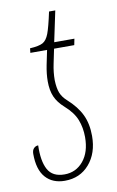

<svg xmlns="http://www.w3.org/2000/svg" viewBox="-79 -703 462 758"><g transform="rotate(-10 152.0 -324.5)"><path d="M14 -116Q14 -131 21.5 -138.5Q29 -146 39 -146Q37 -83 55.5 -49Q74 -15 122 -15Q168 -15 197.5 -50.5Q227 -86 227 -146Q227 -184 214.5 -216Q202 -248 168 -278Q142 -301 131 -326.5Q120 -352 120 -388Q120 -418 127 -453L139 -511H72L74 -529Q110 -531 125.5 -539.5Q141 -548 150.5 -573Q160 -598 173 -659H198L172 -536H253L248 -511H167L155 -453Q148 -420 148 -388Q149 -356 156.5 -337Q164 -318 182 -302Q220 -268 237.5 -231.5Q255 -195 255 -146Q255 -77 217.5 -33.5Q180 10 119 10Q70 10 42 -21.5Q14 -53 14 -116Z"/></g></svg>

Font: Noto Serif CondThin
Style: Italic
Weight: 250
Width: 3
Italic angle: -12°
Designer: Monotype Design Team
Foundry: Monotype Imaging Inc.
Version: Version 1.001